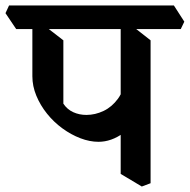

<svg xmlns="http://www.w3.org/2000/svg" viewBox="-59 -644 692 700"><path d="M300 -127Q268 -127 234 -140Q200 -153 168.5 -176Q137 -199 112.5 -229.5Q88 -260 73.5 -295Q59 -330 59 -366V-571L97 -555L172 -497V-266Q186 -245 208 -235Q230 -225 256 -225Q288 -225 318.5 -239.5Q349 -254 371 -284Q393 -314 398 -360L466 -260Q435 -191 391 -159Q347 -127 300 -127ZM458 36 381 -10V-571L416 -555L490 -497V24ZM0 -538 -39 -596 -26 -624H575L613 -565L600 -538Z"/></svg>

Font: Eczar Medium
Style: Regular
Weight: 500
Designer: Vaibhav Singh
Foundry: Rosetta Type Foundry
Version: Version 2.000